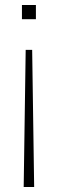

<svg xmlns="http://www.w3.org/2000/svg" viewBox="-20 -550 232 770"><path d="M117 200H75L83 -350H109ZM124 -473H68V-530H124Z"/></svg>

Font: Tanohe Sans ExtraLight
Style: Regular
Weight: 250
Designer: Village Type and Design LLC & Cristiano Sobral
Foundry: Cooper Hewitt Smithsonian Design Museum
Version: Version 1.00;September 29, 2021;FontCreator 13.0.0.2655 64-b